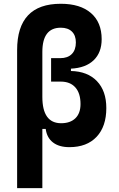

<svg xmlns="http://www.w3.org/2000/svg" viewBox="-20 -762 626 1007"><path d="M343.8 9.8Q289.6 9.8 257.6 -15.1Q225.6 -40 219.7 -85.9H202.1V224.6H69.8V-499.5Q69.8 -742.2 298.8 -742.2Q400.9 -742.2 457 -693.6Q513.2 -645 513.2 -556.6Q513.2 -486.3 471.2 -446Q429.2 -405.8 352.1 -401.9V-389.6Q439.5 -387.7 488.5 -336.4Q537.6 -285.2 537.6 -195.3Q537.6 -98.6 486.6 -44.4Q435.5 9.8 343.8 9.8ZM202.1 -253.9Q202.1 -115.7 300.8 -115.7Q348.6 -115.7 375.5 -141.8Q402.3 -168 402.3 -216.3Q402.3 -272.9 375.2 -303.5Q348.1 -334 298.8 -334H248V-457H295.9Q335 -457 356.4 -478.5Q377.9 -500 377.9 -539.6Q377.9 -576.2 357.2 -596.4Q336.4 -616.7 298.8 -616.7Q202.1 -616.7 202.1 -489.7Z"/></svg>

Font: Cascadia Code PL
Style: Bold
Weight: 700
Monospace: yes
Designer: Aaron Bell
Foundry: Saja Typeworks
Version: Version 2404.023; ttfautohint (v1.8.4)